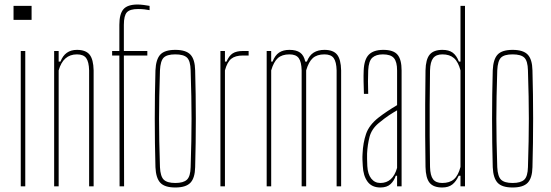

<svg xmlns="http://www.w3.org/2000/svg" viewBox="-20 -826 2443 851"><path d="M40 -738V-800H120V-738ZM72 0V-600H92V0Z M220 0V-600H240V-553H248Q268 -605 321 -605Q360 -605 377 -584Q394 -563 395 -514V0H375V-514Q374 -552 362 -568.5Q350 -585 321 -585Q260 -585 240 -514V0Z M510 0 509 -580H477V-600H509V-716Q509 -764 527 -785Q545 -806 590 -806Q601 -806 617 -804Q633 -802 643 -800V-781Q633 -783 620.5 -784.5Q608 -786 592 -786Q556 -786 542.5 -771.5Q529 -757 529 -716V-600H633V-580H529L530 0Z M757 5Q710 5 690.5 -16Q671 -37 669 -85Q663 -300 669 -514Q671 -563 690.5 -584Q710 -605 757 -605Q804 -605 824 -584Q844 -563 845 -514Q851 -300 845 -85Q844 -37 824 -16Q804 5 757 5ZM757 -15Q793 -15 808.5 -29.5Q824 -44 825 -85Q827 -148 828 -200Q829 -252 829 -299.5Q829 -347 828 -399Q827 -451 825 -514Q824 -556 809 -570.5Q794 -585 757 -585Q720 -585 705.5 -570.5Q691 -556 689 -514Q687 -451 686 -399Q685 -347 685 -299.5Q685 -252 686 -200Q687 -148 689 -85Q691 -44 706 -29.5Q721 -15 757 -15Z M957 0V-600H977V-553H984Q995 -579 1011.5 -589.5Q1028 -600 1057 -600H1082V-580H1057Q1023 -580 1005 -565.5Q987 -551 977 -514V0Z M1162 0V-600H1182V-553H1188Q1199 -581 1217 -593Q1235 -605 1263 -605Q1293 -605 1310 -593Q1327 -581 1333 -553H1340Q1351 -581 1370.5 -593Q1390 -605 1418 -605Q1457 -605 1474 -584Q1491 -563 1492 -514V0H1472V-514Q1471 -552 1459 -568.5Q1447 -585 1418 -585Q1385 -585 1366.5 -568.5Q1348 -552 1337 -514V0H1317V-514Q1316 -552 1304 -568.5Q1292 -585 1263 -585Q1230 -585 1211.5 -568.5Q1193 -552 1182 -514V0Z M1666 5Q1628 5 1609 -21Q1590 -47 1588 -90Q1587 -105 1586.5 -118Q1586 -131 1587 -145Q1589 -193 1602.5 -232.5Q1616 -272 1658 -305Q1676 -319 1697 -333Q1718 -347 1740 -360V-514Q1740 -552 1726 -568.5Q1712 -585 1677 -585Q1647 -585 1630.5 -570.5Q1614 -556 1612 -514Q1610 -468 1612 -410H1593Q1592 -437 1591.5 -464.5Q1591 -492 1592 -514Q1594 -563 1615 -584Q1636 -605 1679 -605Q1724 -605 1742 -583.5Q1760 -562 1760 -514V0H1740V-47H1734Q1727 -25 1711 -10Q1695 5 1666 5ZM1666 -15Q1721 -15 1740 -82V-337Q1724 -328 1705 -315.5Q1686 -303 1658 -280Q1627 -254 1618 -219.5Q1609 -185 1607 -145Q1607 -137 1607 -121.5Q1607 -106 1608 -90Q1610 -54 1625.5 -34.5Q1641 -15 1666 -15Z M2021 -800H2041V0H2021V-47H2013Q2002 -22 1985 -8.5Q1968 5 1940 5Q1901 5 1884 -16Q1867 -37 1866 -86Q1865 -158 1864.5 -225Q1864 -292 1864.5 -362.5Q1865 -433 1866 -514Q1867 -563 1884.5 -584Q1902 -605 1941 -605Q1969 -605 1986 -593Q2003 -581 2014 -553H2021ZM1940 -15Q1973 -15 1992 -31.5Q2011 -48 2021 -86V-514Q2011 -552 1992 -568.5Q1973 -585 1941 -585Q1913 -585 1900 -568.5Q1887 -552 1886 -514Q1885 -432 1884.5 -361Q1884 -290 1884.5 -223.5Q1885 -157 1886 -86Q1887 -48 1899.5 -31.5Q1912 -15 1940 -15Z M2252 5Q2205 5 2185.5 -16Q2166 -37 2164 -85Q2158 -300 2164 -514Q2166 -563 2185.5 -584Q2205 -605 2252 -605Q2299 -605 2319 -584Q2339 -563 2340 -514Q2346 -300 2340 -85Q2339 -37 2319 -16Q2299 5 2252 5ZM2252 -15Q2288 -15 2303.5 -29.5Q2319 -44 2320 -85Q2322 -148 2323 -200Q2324 -252 2324 -299.5Q2324 -347 2323 -399Q2322 -451 2320 -514Q2319 -556 2304 -570.5Q2289 -585 2252 -585Q2215 -585 2200.5 -570.5Q2186 -556 2184 -514Q2182 -451 2181 -399Q2180 -347 2180 -299.5Q2180 -252 2181 -200Q2182 -148 2184 -85Q2186 -44 2201 -29.5Q2216 -15 2252 -15Z"/></svg>

Font: Big Shoulders Display Thin
Style: Regular
Weight: 100
Designer: Patric King
Foundry: XO Type Co
Version: Version 1.000; ttfautohint (v1.8.2)